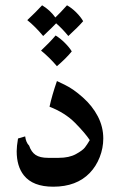

<svg xmlns="http://www.w3.org/2000/svg" viewBox="-20 -698 466 725"><path d="M319 -45Q269 7 181 7Q104 7 70 -36Q43 -70 43 -127Q43 -145 48 -175L75 -183Q78 -160 90 -148Q98 -124 114.5 -113Q131 -102 161 -102H202Q241 -102 266.5 -116Q292 -130 300.5 -141Q309 -152 319 -169Q301 -196 263.5 -234Q226 -272 167 -295Q176 -337 195 -392Q197 -391 227 -376.5Q257 -362 293 -330Q329 -298 349.5 -258.5Q370 -219 370 -175Q370 -139 356.5 -104.5Q343 -70 319 -45ZM238 -562Q216 -589 192 -610Q185 -602 143 -562Q113 -598 83 -622Q114 -651 139 -678Q169 -660 189 -632Q206 -648 233 -678Q251 -668 268 -651Q285 -634 294 -618Q275 -596 238 -562ZM195 -448Q167 -481 135 -507Q149 -520 164 -535.5Q179 -551 190 -564Q208 -553 225 -536Q242 -519 251 -504Q232 -480 195 -448Z"/></svg>

Font: Mirza Medium
Style: Regular
Weight: 500
Designer: Arabic design by Kourosh Beigpour, Latin design by Eduardo Tunni, engineering by Lasse Fister
Version: Version 1.0010g